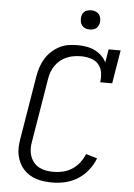

<svg xmlns="http://www.w3.org/2000/svg" viewBox="-62 -983 723 1037"><g transform="rotate(5 300.0 -464.5)"><path d="M263 8Q240 8 218 5.5Q196 3 175 -3.5Q154 -10 136 -21.5Q118 -33 104 -48.5Q90 -64 81 -83Q72 -102 67.5 -123.5Q63 -145 64 -167.5Q65 -190 69 -213L126 -558Q130 -582 138 -606Q146 -630 159.5 -652.5Q173 -675 192.5 -693Q212 -711 235 -723Q258 -735 283 -739Q308 -743 333 -743Q357 -743 381 -739Q405 -735 426 -725Q447 -715 463.5 -699Q480 -683 490 -663L502 -735H567L537 -554H472Q476 -581 472 -607Q468 -633 451.5 -651.5Q435 -670 409.5 -677.5Q384 -685 358 -685Q339 -685 319.5 -682Q300 -679 281.5 -671.5Q263 -664 246.5 -651Q230 -638 218.5 -621.5Q207 -605 200 -586.5Q193 -568 190 -548L133 -203Q129 -183 129.5 -162.5Q130 -142 136.5 -123.5Q143 -105 155.5 -90Q168 -75 185 -66Q202 -57 222 -53.5Q242 -50 263 -50Q288 -50 314 -56Q340 -62 363 -77Q386 -92 403 -114Q420 -136 430 -161L491 -143Q478 -109 454.5 -79Q431 -49 399.5 -29Q368 -9 332.5 -0.5Q297 8 263 8ZM390 -833Q378 -833 366.5 -837.5Q355 -842 348 -851Q341 -860 339 -872.5Q337 -885 339 -898Q340 -906 344.5 -914.5Q349 -923 356.5 -928Q364 -933 373 -935Q382 -937 390 -937Q403 -937 414.5 -932.5Q426 -928 433 -919Q440 -910 442 -897.5Q444 -885 442 -872Q440 -864 435.5 -855.5Q431 -847 423.5 -842Q416 -837 407.5 -835Q399 -833 390 -833Z"/></g></svg>

Font: Iosevka Curly Slab LtEx
Style: Italic
Weight: 300
Width: 7
Italic angle: -9°
Monospace: yes
Designer: Belleve Invis
Foundry: Belleve Invis
Version: Version 11.1.0; ttfautohint (v1.8.3)